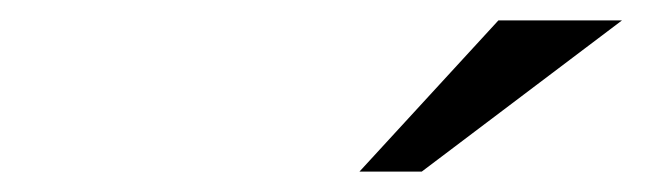

<svg xmlns="http://www.w3.org/2000/svg" viewBox="-20 -760 658 188"><path d="M332 -592 468 -740H589L393 -592Z"/></svg>

Font: Fragment Mono
Style: Italic
Weight: 400
Italic angle: -12°
Designer: Wei Huang based on Nimbus Sans by URW Studio, based on Helvetica by Max Miedinger.
Foundry: Wei Huang
Version: Version 1.011; ttfautohint (v1.8.4.7-5d5b)